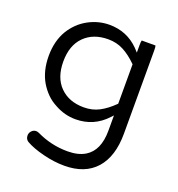

<svg xmlns="http://www.w3.org/2000/svg" viewBox="-132 -611 880 948"><g transform="rotate(20 308.0 -137.0)"><path d="M301.8 -75.2Q223.6 -75.2 176.8 -122.1Q129.9 -168.9 129.9 -253.9Q129.9 -338.9 176.8 -385.7Q223.6 -432.6 301.8 -432.6Q346.2 -432.6 382.3 -413.6Q418 -395 454.1 -359.4L456.1 -357.4V-150.4L454.1 -148.4Q418 -112.8 382.1 -94Q346.2 -75.2 301.8 -75.2ZM458.5 -483.4Q456.1 -477.1 456.1 -458V-418.9Q440.9 -435.1 438 -438.5Q374.5 -502 283.2 -502Q225.6 -502 172.9 -473.6Q144.5 -458 123.3 -437Q102.1 -416 86.9 -391.1Q52.7 -334 52.7 -255.4Q52.7 -176.8 85.9 -120.1Q101.6 -93.8 123.3 -71.8Q145 -49.8 175.3 -34.2Q226.6 -5.9 283.2 -5.9Q378.9 -5.9 444.3 -76.2L456.1 -88.9V-8.8Q456.1 95.7 392.6 134.3Q356.4 156.2 300.8 156.2Q214.4 156.2 136.7 118.7Q128.4 115.2 122.1 115.2Q108.4 115.2 98.6 125.7Q88.9 136.2 88.9 149.4Q88.9 168.9 104 178.7Q141.1 199.7 198.2 213.9Q255.9 228.5 309.6 228.5Q418 228.5 475.6 163.8Q533.2 99.1 533.2 -21.5V-458Q533.2 -477.1 530.8 -483.4Z"/></g></svg>

Font: YuPearl-Light
Style: Light
Weight: 300
Designer: Max Yao
Foundry: Max-Everyday
Version: Version 1.011; ttfautohint (v1.8.3)